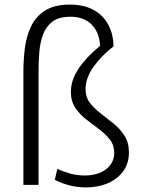

<svg xmlns="http://www.w3.org/2000/svg" viewBox="-20 -806 628 837"><path d="M355 11Q318 11 283 2Q248 -7 219 -22L230 -70Q255 -58 285.5 -49.5Q316 -41 348 -41Q407 -41 442.5 -68.5Q478 -96 478 -140Q478 -173 459 -197.5Q440 -222 411.5 -243Q383 -264 355 -286Q327 -308 308 -336.5Q289 -365 289 -405Q289 -457 323 -507.5Q357 -558 416 -606Q414 -663 380.5 -698Q347 -733 287 -733Q237 -733 209 -712Q181 -691 168 -656.5Q155 -622 151.5 -580.5Q148 -539 148 -498V0H82V-494Q82 -545 88.5 -596.5Q95 -648 115.5 -691Q136 -734 176.5 -760Q217 -786 285 -786Q373 -786 423 -737Q473 -688 475 -604Q422 -563 387.5 -514.5Q353 -466 353 -417Q353 -382 372 -357.5Q391 -333 419 -311.5Q447 -290 475.5 -267Q504 -244 523 -214Q542 -184 542 -141Q542 -94 517.5 -60Q493 -26 450.5 -7.5Q408 11 355 11Z"/></svg>

Font: Murecho Light
Style: Regular
Weight: 300
Designer: Neil Summerour
Foundry: Positype
Version: Version 1.010; ttfautohint (v1.8.3)